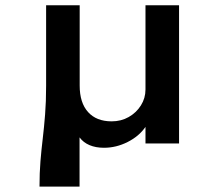

<svg xmlns="http://www.w3.org/2000/svg" viewBox="-20 -532 812 712"><path d="M126.5 160Q126.5 109 130 66.2Q133.5 23.5 138.5 -18.2Q143.5 -60 147.2 -107.2Q151 -154.5 151 -214V-512.5H275.5V-214.5Q275.5 -151 306.5 -116.5Q337.5 -82 394 -82Q429 -82 457.2 -98Q485.5 -114 502.5 -141Q519.5 -168 519.5 -200V-512.5H644V0H519.5V-61.5Q496 -27 453.5 -5.5Q411 16 365.5 16Q335 16 312 6.2Q289 -3.5 275 -22.5V160Z"/></svg>

Font: Spartan Thin SemiBold
Style: Regular
Weight: 600
Version: Version 1.004